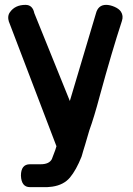

<svg xmlns="http://www.w3.org/2000/svg" viewBox="-20 -629 545 789"><path d="M17 -538Q9 -563 21 -579Q42 -609 85 -609Q114 -609 121 -575L267 -214L374 -573Q383 -609 416 -609Q432 -609 450.5 -601Q469 -593 477 -581Q488 -564 481 -543Q440 -418 390 -235Q367 -148 347 -93Q342 -78 330 -35L322 -9Q320 -3 318 5Q316 13 315 15Q293 70 267.5 100.5Q242 131 195 138Q192 138 185 139Q178 140 174 140H103Q68 140 66 93Q66 46 103 46H147Q182 46 193 25L207 -12L212 -28L17 -539Z"/></svg>

Font: Gugi Cyrillic
Style: Regular
Weight: 400
Foundry: TAE System & Typefaces Co.
Version: Version 3.10 September 15, 2020